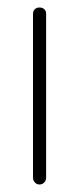

<svg xmlns="http://www.w3.org/2000/svg" viewBox="-20 -492 211 512"><path d="M85 -472Q93 -472 98 -467.5Q103 -463 103 -455V-18Q103 -11 98 -5.5Q93 0 85 0Q78 0 73 -5.5Q68 -11 68 -18V-455Q68 -463 73 -467.5Q78 -472 85 -472Z"/></svg>

Font: AkaAcidDosis
Style: ExtraLight
Weight: 250
Designer: Edgar Tolentino, Pablo Impallari, Igino Marini, Aka-Acid
Foundry: Edgar Tolentino, Pablo Impallari, Igino Marini, Aka-Acid
Version: Version 1.007